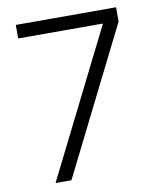

<svg xmlns="http://www.w3.org/2000/svg" viewBox="-82 -794 716 859"><g transform="rotate(-10 276.0 -364.0)"><path d="M100.6 0 431.6 -662.1V-666H48.3V-727.5H503.9V-662.6L172.9 0Z"/></g></svg>

Font: Inter 17pt Light
Style: Regular
Weight: 300
Version: Version 4.001;git-66647c0bb